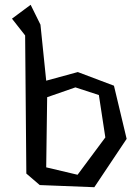

<svg xmlns="http://www.w3.org/2000/svg" viewBox="-20 -790 579 802"><path d="M177 -384 173 -91 304 -60 420 -216 393 -393 295 -425ZM108 -770 149 -687 173 -453 305 -489 456 -432 509 -210 374 -8 146 -17 90 -65 85 -642 30 -712Z"/></svg>

Font: Underdog
Style: Regular
Weight: 400
Designer: Sergey Steblina
Foundry: Sergey Steblina, Jovanny Lemonad
Version: Version 1.001; ttfautohint (v0.9)